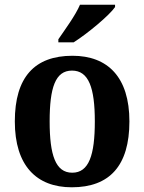

<svg xmlns="http://www.w3.org/2000/svg" viewBox="-20 -786 613 816"><path d="M228 -619V-606H293C353 -644 445 -721 469 -756V-766H320C301 -721 256 -660 228 -619ZM285 10C446 10 530 -82 530 -270C530 -458 438 -549 288 -549C127 -549 43 -458 43 -270C43 -82 135 10 285 10ZM287 -52C216 -52 191 -127 191 -270C191 -413 215 -486 286 -486C357 -486 383 -413 383 -270C383 -127 358 -52 287 -52Z"/></svg>

Font: Noto Serif Ethiopic SemiCondensed
Style: Bold
Weight: 700
Width: 4
Designer: Monotype Design Team
Foundry: Monotype Imaging Inc.
Version: Version 2.102